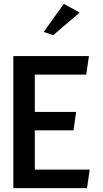

<svg xmlns="http://www.w3.org/2000/svg" viewBox="-20 -983 535 993"><path d="M206 -818 255 -801 392 -918 310 -963ZM160 -404V-597H426L440 -693H49V-10H430L444 -106H160V-309H360L374 -404Z"/></svg>

Font: Bluebird
Style: LiNrw
Weight: 300
Designer: Jasper
Foundry: Cannot Into Space Fonts
Version: Version 0.98